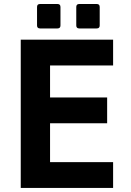

<svg xmlns="http://www.w3.org/2000/svg" viewBox="-20 -924 642 944"><path d="M176.8 -784.2Q162.1 -784.2 162.1 -798.8V-889.6Q162.1 -904.3 176.8 -904.3H262.7Q277.3 -904.3 277.3 -889.6V-798.8Q277.3 -784.2 262.7 -784.2ZM369.6 -784.2Q355 -784.2 355 -798.8V-889.6Q355 -904.3 369.6 -904.3H455.6Q470.2 -904.3 470.2 -889.6V-798.8Q470.2 -784.2 455.6 -784.2ZM82 -729H536.1V-602.1H226.1V-444.8H506.8V-317.9H226.1V-127H536.1V0H82Z"/></svg>

Font: Hack
Style: Bold
Weight: 700
Monospace: yes
Designer: Christopher Simpkins
Foundry: Christopher Simpkins
Version: Version 2.017